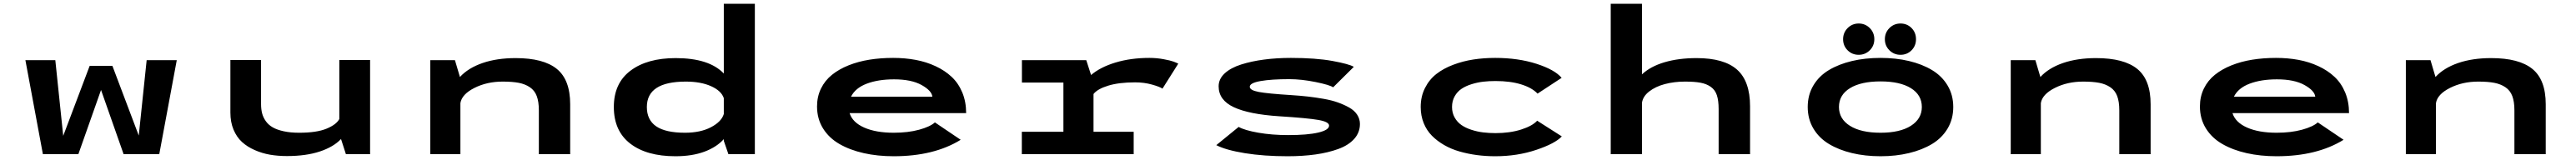

<svg xmlns="http://www.w3.org/2000/svg" viewBox="-20 -820 13690 851"><path d="M396.5 0H208L115 -500H274L316 -97.5L456.5 -469.5H577.5L717.5 -99L759.5 -500H919.5L826.5 0H637L517 -341.5Z M1505 10Q1457.5 10 1415.2 2.8Q1373 -4.5 1333.8 -21.8Q1294.5 -39 1266.2 -64.8Q1238 -90.5 1221.2 -130.5Q1204.5 -170.5 1204.5 -221V-501H1367.5V-266Q1367.5 -239 1373.2 -217Q1379 -195 1393 -175.2Q1407 -155.5 1429.8 -142.5Q1452.5 -129.5 1488 -121.8Q1523.5 -114 1570 -114Q1663 -114 1715.2 -135.5Q1767.5 -157 1783.5 -187V-501H1947V0H1818.5L1792.5 -80.5Q1752 -38 1679 -14Q1606 10 1505 10Z M2267 0V-500H2398L2424.5 -410.5Q2468.5 -458.5 2544.8 -484.8Q2621 -511 2720.5 -511Q2869 -511 2939.8 -453.2Q3010.5 -395.5 3010.5 -265.5V0H2844V-233.5Q2844 -279 2832.8 -309Q2821.5 -339 2796.2 -356Q2771 -373 2737 -379.5Q2703 -386 2651.5 -386Q2568 -386 2501.2 -352.2Q2434.5 -318.5 2427 -271.5V0Z M3571 -511Q3749 -511 3827 -429V-800H3992V0H3851.5L3827 -71V-80Q3789 -37.5 3723.8 -13.2Q3658.5 11 3570 11Q3417 11 3329.8 -56.2Q3242.5 -123.5 3242.5 -251Q3242.5 -377.5 3331.2 -444.2Q3420 -511 3571 -511ZM3418 -251Q3418 -182 3467.8 -148Q3517.5 -114 3621 -114Q3702.5 -114 3758.5 -143.2Q3814.5 -172.5 3827 -213.5V-298Q3814 -337 3759.5 -361.5Q3705 -386 3625 -386Q3418 -386 3418 -251Z M5086 -76.5Q4944.5 11 4730 11Q4644 11 4570.8 -5.5Q4497.5 -22 4441.8 -54Q4386 -86 4354.2 -137.2Q4322.5 -188.5 4322.5 -254Q4322.5 -306 4343.5 -349Q4364.5 -392 4401.8 -422Q4439 -452 4490.2 -472.5Q4541.5 -493 4600.8 -502.5Q4660 -512 4727 -512Q4790.5 -512 4846.8 -501.5Q4903 -491 4952.5 -468Q5002 -445 5038 -411.2Q5074 -377.5 5094.5 -328.2Q5115 -279 5115 -218.5H4495.5Q4511 -169 4573.2 -141.5Q4635.5 -114 4730 -114Q4806.5 -114 4865 -130Q4923.5 -146 4949 -169ZM4732 -398Q4647.5 -398 4586.8 -375Q4526 -352 4503 -305.5H4935.5Q4932.5 -337.5 4878.2 -367.8Q4824 -398 4732 -398Z M5792 -119H6005.5V0H5411V-119H5632V-381H5411.5V-500H5753.5L5779 -421Q5828 -463 5909 -487.5Q5990 -512 6089 -512Q6128 -512 6164.2 -505.2Q6200.5 -498.5 6216.8 -492.5Q6233 -486.5 6242.5 -481.5L6158.5 -348.5Q6144.5 -358.5 6102.8 -370.2Q6061 -382 6013 -382Q5927.5 -382 5870.2 -364.5Q5813 -347 5792 -320Z M6823.5 11Q6698 11 6597 -5.2Q6496 -21.5 6444.5 -48L6563.5 -145Q6595 -127 6667.8 -114.2Q6740.5 -101.5 6827 -101.5Q6929.5 -101.5 6986.8 -115Q7044 -128.5 7044 -152Q7044 -172 6987.5 -182Q6931 -192 6780.5 -201.5Q6618.5 -212 6537.8 -249.8Q6457 -287.5 6457 -361Q6457 -400 6489.2 -429.8Q6521.5 -459.5 6576.8 -477Q6632 -494.5 6698.8 -503.2Q6765.5 -512 6841 -512Q6973 -512 7062 -495.8Q7151 -479.5 7175.5 -464.5L7065.5 -355.5Q7049 -368 6973.2 -383.5Q6897.5 -399 6832 -399Q6738.5 -399 6680.5 -389Q6622.5 -379 6622.5 -358.5Q6622.5 -340 6670 -331Q6717.5 -322 6845.5 -314Q6892 -311 6931.5 -306.5Q6971 -302 7014.2 -294.5Q7057.5 -287 7090.5 -275.2Q7123.5 -263.5 7151 -248Q7178.5 -232.5 7193.2 -210Q7208 -187.5 7208 -160.5Q7208 -115.5 7177.8 -81.5Q7147.5 -47.5 7093.5 -27.8Q7039.5 -8 6972 1.5Q6904.5 11 6823.5 11Z M8281 -94.5Q8245.5 -56.5 8144.8 -22.8Q8044 11 7927 11Q7877 11 7829.8 4.8Q7782.5 -1.5 7737.8 -14.2Q7693 -27 7655.8 -48.5Q7618.5 -70 7590.5 -98.2Q7562.5 -126.5 7546.8 -165.5Q7531 -204.5 7531 -251Q7531 -307 7553.8 -352Q7576.5 -397 7614.2 -426.5Q7652 -456 7703.8 -475.5Q7755.5 -495 7810.8 -503.5Q7866 -512 7927 -512Q8048.5 -512 8146 -480.8Q8243.5 -449.5 8280 -406L8152 -322Q8123 -353 8065.5 -371Q8008 -389 7928.5 -389Q7894 -389 7863.2 -385.5Q7832.5 -382 7801.2 -372.2Q7770 -362.5 7747.8 -347.5Q7725.5 -332.5 7711.5 -307.8Q7697.5 -283 7697.5 -251Q7697.5 -219.5 7711.5 -194.8Q7725.5 -170 7747.8 -154.8Q7770 -139.5 7801 -129.5Q7832 -119.5 7863.2 -115.8Q7894.5 -112 7928.5 -112Q8005 -112 8064.8 -131Q8124.5 -150 8150 -178Z M8541 0V-800H8707V-424.5Q8752.5 -467 8827.2 -489Q8902 -511 8997.5 -511Q9143 -511 9212.2 -449.8Q9281.5 -388.5 9281.5 -254.5V0H9114.5V-240Q9114.5 -285 9105.2 -313.2Q9096 -341.5 9073.2 -357.8Q9050.5 -374 9018.5 -380Q8986.5 -386 8935.5 -386Q8878.5 -386 8828.5 -372.8Q8778.5 -359.5 8745 -333.2Q8711.5 -307 8707 -272.5V0Z M9859 -528.5Q9824 -528.5 9800 -552.5Q9776 -576.5 9776 -611.5Q9776 -646.5 9800.2 -670.8Q9824.5 -695 9859 -695Q9893.5 -695 9917.8 -670.8Q9942 -646.5 9942 -611.5Q9942 -576.5 9917.8 -552.5Q9893.5 -528.5 9859 -528.5ZM10081 -528.5Q10046.5 -528.5 10022.2 -552.5Q9998 -576.5 9998 -611.5Q9998 -646.5 10022.2 -670.8Q10046.5 -695 10081 -695Q10116 -695 10139.8 -671Q10163.5 -647 10163.5 -611.5Q10163.5 -576.5 10139.8 -552.5Q10116 -528.5 10081 -528.5ZM9975 11Q9893 11 9823.2 -5.8Q9753.5 -22.5 9700.8 -54.2Q9648 -86 9618 -136.5Q9588 -187 9588 -251Q9588 -315 9618 -365.5Q9648 -416 9700.8 -447.5Q9753.5 -479 9823.2 -495.5Q9893 -512 9975 -512Q10056.5 -512 10126.2 -495.5Q10196 -479 10248.8 -447.2Q10301.5 -415.5 10331.5 -365Q10361.5 -314.5 10361.5 -251Q10361.5 -187 10331.5 -136.5Q10301.5 -86 10248.8 -54.2Q10196 -22.5 10126.2 -5.8Q10056.5 11 9975 11ZM9975 -114Q10078.5 -114 10136.5 -151Q10194.5 -188 10194.5 -251Q10194.5 -315 10136.5 -351Q10078.5 -387 9975 -387Q9871 -387 9812.5 -351Q9754 -315 9754 -251Q9754 -187.5 9812.5 -150.8Q9871 -114 9975 -114Z M10667 0V-500H10798L10824.5 -410.5Q10868.5 -458.5 10944.8 -484.8Q11021 -511 11120.5 -511Q11269 -511 11339.8 -453.2Q11410.5 -395.5 11410.5 -265.5V0H11244V-233.5Q11244 -279 11232.8 -309Q11221.5 -339 11196.2 -356Q11171 -373 11137 -379.5Q11103 -386 11051.5 -386Q10968 -386 10901.2 -352.2Q10834.5 -318.5 10827 -271.5V0Z M12436 -76.5Q12294.5 11 12080 11Q11994 11 11920.8 -5.5Q11847.5 -22 11791.8 -54Q11736 -86 11704.2 -137.2Q11672.5 -188.5 11672.5 -254Q11672.5 -306 11693.5 -349Q11714.5 -392 11751.8 -422Q11789 -452 11840.2 -472.5Q11891.5 -493 11950.8 -502.5Q12010 -512 12077 -512Q12140.5 -512 12196.8 -501.5Q12253 -491 12302.5 -468Q12352 -445 12388 -411.2Q12424 -377.5 12444.5 -328.2Q12465 -279 12465 -218.5H11845.5Q11861 -169 11923.2 -141.5Q11985.5 -114 12080 -114Q12156.5 -114 12215 -130Q12273.5 -146 12299 -169ZM12082 -398Q11997.5 -398 11936.8 -375Q11876 -352 11853 -305.5H12285.5Q12282.5 -337.5 12228.2 -367.8Q12174 -398 12082 -398Z M12767 0V-500H12898L12924.5 -410.5Q12968.5 -458.5 13044.8 -484.8Q13121 -511 13220.5 -511Q13369 -511 13439.8 -453.2Q13510.5 -395.5 13510.5 -265.5V0H13344V-233.5Q13344 -279 13332.8 -309Q13321.5 -339 13296.2 -356Q13271 -373 13237 -379.5Q13203 -386 13151.5 -386Q13068 -386 13001.2 -352.2Q12934.5 -318.5 12927 -271.5V0Z"/></svg>

Font: League Mono Extended SemiBold
Style: Regular
Weight: 600
Width: 9
Designer: Tyler Finck
Foundry: The League of Moveable Type / Tyler Finck
Version: Version 2.210